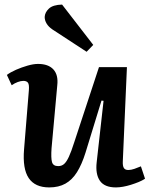

<svg xmlns="http://www.w3.org/2000/svg" viewBox="-20 -804 657 838"><path d="M10 -477Q26 -489 50 -499.5Q74 -510 100 -517.5Q126 -525 146 -525Q191 -525 213 -501Q235 -477 230 -432L205 -157Q202 -114 207 -96.5Q212 -79 234 -79Q249 -79 259.5 -88Q270 -97 280.5 -119.5Q291 -142 304 -183L412 -511H534L516 -100Q515 -80 520.5 -71Q526 -62 540 -62Q552 -62 566.5 -67Q581 -72 595 -78L613 -24Q601 -16 585 -9.5Q569 -3 551.5 2.5Q534 8 517 11Q500 14 486 14Q436 14 416 -15Q396 -44 402 -96L432 -364L423 -365L353 -137Q337 -86 316 -52.5Q295 -19 265.5 -2.5Q236 14 195 14Q133 14 105.5 -26.5Q78 -67 85 -152L106 -410Q108 -435 102 -443Q96 -451 82 -451Q71 -451 57.5 -446Q44 -441 31 -432ZM387 -608 358 -578 208 -676Q192 -687 183.5 -701Q175 -715 175 -730Q176 -750 193.5 -766.5Q211 -783 251 -784Z"/></svg>

Font: Literata 18pt SemiBold
Style: Italic
Weight: 600
Italic angle: -2°
Designer: Latin by Veronika Burian and Jose Scaglione. Greek by Irene Vlachou. Cyrillic by Vera Evstafieva
Foundry: TypeTogether
Version: Version 3.103;gftools[0.9.29]